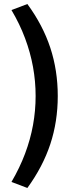

<svg xmlns="http://www.w3.org/2000/svg" viewBox="-20 -740 403 954"><path d="M116 194 37 164Q78 94 104.5 23.5Q131 -47 144 -118.5Q157 -190 157 -263Q157 -336 144 -407.5Q131 -479 104.5 -550Q78 -621 37 -690L116 -720Q193 -615 230 -502.5Q267 -390 267 -263Q267 -136 230 -24Q193 88 116 194Z"/></svg>

Font: Nunito Sans 6pt SemiBold
Style: Regular
Weight: 600
Version: Version 3.101;gftools[0.9.27]